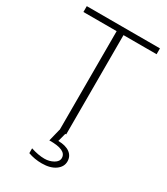

<svg xmlns="http://www.w3.org/2000/svg" viewBox="-223 -800 968 1114"><g transform="rotate(30 261.5 -243.5)"><path d="M17.6 -665V-704.1H507.8V-665H286.1V0H240.2V-665ZM155.3 168.9Q205.1 185.5 247.1 185.5Q279.3 185.5 306.2 170.4Q333 155.3 333 131.8Q333 77.1 218.8 79.1L239.3 -3.9H281.2L265.6 55.7Q316.4 56.6 343.8 77.1Q371.1 97.7 371.1 132.8Q371.1 168.9 337.4 192.9Q303.7 216.8 247.1 216.8Q198.2 216.8 155.3 201.2Z"/></g></svg>

Font: Gothic A1 ExtraLight
Style: Regular
Weight: 275
Designer: HanYang I&C Co.,Ltd.
Foundry: HanYang I&C Co.,Ltd.
Version: Version 2.50